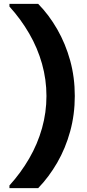

<svg xmlns="http://www.w3.org/2000/svg" viewBox="-20 -831 452 996"><path d="M178 145H29V131Q88 66 131.5 -9Q175 -84 198 -166Q221 -248 221 -333Q221 -418 198 -500Q175 -582 131.5 -657Q88 -732 29 -797V-811H178Q234 -754 277 -679Q320 -604 344 -517Q368 -430 368 -333Q368 -237 344 -149.5Q320 -62 277 12.5Q234 87 178 145Z"/></svg>

Font: DM Sans 24pt Black
Style: Regular
Weight: 900
Designer: Colophon Foundry, Jonny Pinhorn
Foundry: Colophon Foundry
Version: Version 4.004;gftools[0.9.30]